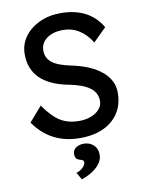

<svg xmlns="http://www.w3.org/2000/svg" viewBox="-101 -780 826 1093"><g transform="rotate(-10 312.0 -233.5)"><path d="M314 10Q144 10 50 -126L124 -211Q173 -141 218 -114Q263 -87 325 -87Q382 -87 421.5 -113Q461 -139 461 -180Q461 -226 422 -255.5Q383 -285 299 -301Q85 -343 85 -514Q85 -571 117 -615Q149 -659 203.5 -684.5Q258 -710 326 -710Q491 -710 563 -587L487 -512Q457 -561 415.5 -587Q374 -613 323 -613Q265 -613 229 -586.5Q193 -560 193 -517Q193 -474 225.5 -447.5Q258 -421 337 -405Q447 -382 508 -331Q569 -280 569 -208Q569 -108 500.5 -49Q432 10 314 10ZM282 243 258 201Q279 196 295.5 180Q312 164 312 149Q312 143 308.5 139Q305 135 293 132Q275 127 269 118Q263 109 263 94Q263 72 281 58.5Q299 45 328 45Q361 45 383.5 66Q406 87 406 122Q406 160 372 192Q338 224 282 243Z"/></g></svg>

Font: Readex Pro
Style: Regular
Weight: 400
Designer: Bonnie Shaver-Troup, Thomas Jockin
Foundry: Lexend
Version: Version 1.204; ttfautohint (v1.8.4.7-5d5b)